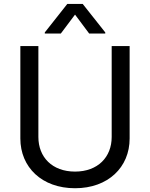

<svg xmlns="http://www.w3.org/2000/svg" viewBox="-20 -967 780 999"><path d="M561.1 -727.3V-254.3C561.1 -149.5 489 -74.2 370.4 -74.2C251.4 -74.2 179.7 -149.5 179.7 -254.3V-727.3H85.9V-246.4C85.9 -96.6 198.2 12.4 370.4 12.4C542.3 12.4 654.5 -96.6 654.5 -246.4V-727.3ZM213.1 -792.6H296.5L370.4 -891L443.9 -792.6H527.7V-798.3L410.2 -946.7H330.3L213.1 -798.3Z"/></svg>

Font: Margiela Sans Text
Style: Regular
Weight: 400
Designer: Stefan Endress, Andreas Faust
Version: Version 1.100;FEAKit 1.0